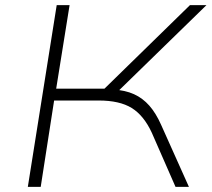

<svg xmlns="http://www.w3.org/2000/svg" viewBox="-20 -725 821 745"><path d="M88 0 200 -705H250L198 -381H404L370 -366L717 -705H781L427 -360L417 -378Q466 -375 500 -359.5Q534 -344 559.5 -315Q585 -286 605 -241L713 0H661L569 -210Q538 -277 491 -306Q444 -335 363 -335H190L138 0Z"/></svg>

Font: Nunito Sans 10pt Expanded ExtraLight
Style: Italic
Weight: 250
Width: 7
Italic angle: -9°
Designer: Vernon Adams
Foundry: Vernon Adams
Version: Version 3.101;gftools[0.9.27]